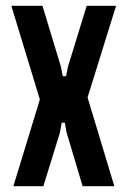

<svg xmlns="http://www.w3.org/2000/svg" viewBox="-20 -640 440 660"><path d="M129 0 186 -184 192 -218H203L209 -184L264 0H373L281 -305L379 -620H278L214 -412L207 -378H196L189 -412L126 -620H19L117 -298L26 0Z"/></svg>

Font: Yard Headline
Style: Regular
Weight: 400
Monospace: yes
Designer: Roman Shamin
Foundry: Evil Martians
Version: Version 1.000